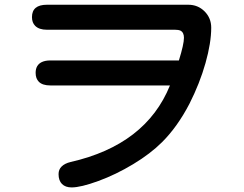

<svg xmlns="http://www.w3.org/2000/svg" viewBox="-20 -738 1040 818"><path d="M742.2 -480.5Q763.7 -549.8 763.7 -577.1Q763.7 -599.6 749 -607.4Q740.2 -611.3 725.6 -611.3H179.7Q146.5 -611.3 129.9 -627.9Q116.2 -641.6 116.2 -665Q116.2 -717.8 179.7 -717.8H782.2Q823.2 -717.8 851.6 -689.5Q879.9 -661.1 879.9 -620.1Q879.9 -555.7 855.5 -469.2Q831.1 -382.8 787.1 -295.9Q736.3 -198.2 670.9 -132.8Q621.1 -83 547.4 -38.6Q473.6 5.9 398.9 33.2Q324.2 60.5 285.2 60.5Q258.8 60.5 244.1 45.9Q229.5 31.2 229.5 3.9Q229.5 -15.6 242.2 -28.3Q255.9 -42 281.2 -47.9Q601.6 -121.1 704.1 -374H194.3Q161.1 -374 145.5 -389.6Q131.8 -403.3 131.8 -427.7Q131.8 -460.9 158.2 -473.6Q172.9 -480.5 194.3 -480.5Z"/></svg>

Font: FakePearl
Style: SemiBold
Weight: 400
Version: Version 1.2